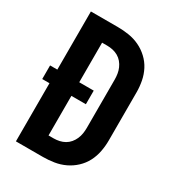

<svg xmlns="http://www.w3.org/2000/svg" viewBox="-178 -838 855 941"><g transform="rotate(30 250.0 -367.5)"><path d="M58 0V-329H17V-406H58V-735H211Q242 -735 273.5 -730Q305 -725 333.5 -711.5Q362 -698 385.5 -676Q409 -654 423.5 -626Q438 -598 444 -566.5Q450 -535 450 -504V-231Q450 -200 444 -168.5Q438 -137 423.5 -109Q409 -81 385.5 -59Q362 -37 333.5 -23.5Q305 -10 273.5 -5Q242 0 211 0ZM182 -105H211Q227 -105 243 -108.5Q259 -112 273 -120Q287 -128 297.5 -140.5Q308 -153 314.5 -168Q321 -183 323.5 -199Q326 -215 326 -231V-504Q326 -520 323.5 -536Q321 -552 314.5 -567Q308 -582 297.5 -594.5Q287 -607 273 -615Q259 -623 243 -626.5Q227 -630 211 -630H182V-406H264V-329H182Z"/></g></svg>

Font: Iosevka Term Curly Extrabold
Style: Regular
Weight: 800
Designer: Belleve Invis
Foundry: Belleve Invis
Version: Version 32.3.0